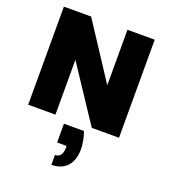

<svg xmlns="http://www.w3.org/2000/svg" viewBox="-178 -837 1160 1297"><g transform="rotate(20 402.0 -188.5)"><path d="M327 38V173H395V186C395 233 377 257 342 257V328C446 328 494 257 494 164C494 125 487 82 471 38ZM513 -705V-306L252 -705H56V0H252V-394L513 0H709V-705Z"/></g></svg>

Font: SVN-Poppins ExtraBold
Style: Regular
Weight: 800
Designer: Ninad Kale (Devanagari), Jonny Pinhorn (Latin)
Foundry: Indian Type Foundry
Version: Version 3.002 2017; ttfautohint (v1.8.3)